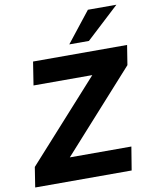

<svg xmlns="http://www.w3.org/2000/svg" viewBox="-100 -1014 865 1088"><g transform="rotate(-10 333.0 -470.0)"><path d="M13 0 31 -115 490 -624 499 -571H104L125 -705H666L648 -592L189 -82L180 -134H590L568 0ZM344 -765 482 -940H646L457 -765Z"/></g></svg>

Font: Nunito Sans 9pt ExtraBold
Style: Italic
Weight: 800
Italic angle: -9°
Version: Version 3.101;gftools[0.9.27]